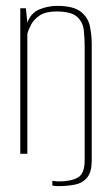

<svg xmlns="http://www.w3.org/2000/svg" viewBox="-20 -523 382 653"><path d="M178 110Q173 110 167 109.5Q161 109 158 108V92Q159 92 162.5 92.5Q166 93 171 93.5Q176 94 180 94Q221 94 244.5 81Q268 68 268 22V-363Q268 -392 265 -420Q262 -448 242 -466Q222 -484 172 -484Q136 -484 116 -471Q96 -458 86.5 -440.5Q77 -423 73 -408V0H49V-495H68L73 -446Q85 -479 114 -491Q143 -503 174 -503Q230 -503 255 -483Q280 -463 286 -433Q292 -403 292 -372V23Q292 61 277 80Q262 99 236.5 104.5Q211 110 178 110Z"/></svg>

Font: Alumni Sans Thin
Style: Regular
Weight: 100
Designer: Robert E. Leuschke
Foundry: Robert E. Leuschke
Version: Version 1.018